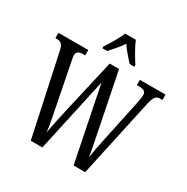

<svg xmlns="http://www.w3.org/2000/svg" viewBox="-204 -1104 1241 1277"><g transform="rotate(30 416.0 -465.5)"><path d="M310 -784V-771H347C375 -804 409 -838 433 -877C457 -838 491 -804 519 -771H556V-784C531 -822 492 -886 475 -931H392C375 -886 335 -822 310 -784ZM72 -620 205 0H294L419 -571L534 0H623L752 -595C767 -661 781 -673 812 -673H828V-714H631V-673H649C684 -673 701 -664 701 -637C701 -622 696 -591 692 -572L623 -247C610 -184 602 -145 595 -98C588 -149 576 -202 563 -269L475 -707H403L307 -287C291 -215 277 -153 269 -100C263 -148 253 -199 241 -260L176 -590C173 -606 169 -625 169 -638C169 -660 185 -673 217 -673H235V-714H6V-673H16C47 -673 63 -663 72 -620Z"/></g></svg>

Font: Noto Serif Tamil ExtraCondensed
Style: Italic
Weight: 400
Width: 2
Italic angle: -12°
Designer: Indian Type Foundry, Tom Grace, and the Monotype Design Team
Foundry: Monotype Imaging Inc.
Version: Version 2.003